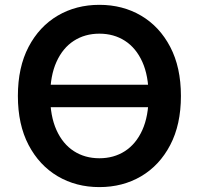

<svg xmlns="http://www.w3.org/2000/svg" viewBox="-20 -757 815 787"><path d="M721.6 -363.6Q721.6 -246.1 677.7 -162.5Q633.9 -78.8 558.4 -34.4Q483 9.9 387.4 9.9Q291.9 9.9 216.4 -34.6Q141 -79.2 97.1 -162.8Q53.3 -246.4 53.3 -363.6Q53.3 -481.2 97.1 -564.8Q141 -648.4 216.4 -692.8Q291.9 -737.2 387.4 -737.2Q483 -737.2 558.4 -692.8Q633.9 -648.4 677.7 -564.8Q721.6 -481.2 721.6 -363.6ZM589.1 -363.6Q589.1 -446.4 563.4 -503.4Q537.6 -560.4 492.2 -589.7Q446.7 -619 387.4 -619Q328.1 -619 282.7 -589.7Q237.2 -560.4 211.5 -503.4Q185.7 -446.4 185.7 -363.6Q185.7 -280.9 211.5 -223.9Q237.2 -166.9 282.7 -137.6Q328.1 -108.3 387.4 -108.3Q446.7 -108.3 492.2 -137.6Q537.6 -166.9 563.4 -223.9Q589.1 -280.9 589.1 -363.6ZM626.8 -409.8V-317.5H148.4V-409.8Z"/></svg>

Font: InterMG SemiBold
Style: Regular
Weight: 600
Designer: Rasmus Andersson
Foundry: rsms
Version: Version 3.019;December 26, 2023;FontCreator 15.0.0.2955 64-b